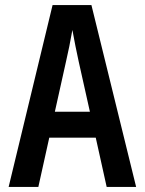

<svg xmlns="http://www.w3.org/2000/svg" viewBox="-20 -736 570 756"><path d="M14 0 187 -716H340L516 0H400L357 -194H174L131 0ZM240 -494 196 -296H334L290 -493Q284 -521 277 -555Q270 -589 265 -618Q260 -589 253 -554Q246 -519 240 -494Z"/></svg>

Font: Noto Sans Mono Condensed SemiBold
Style: Regular
Weight: 600
Width: 3
Designer: Monotype Design Team
Foundry: Monotype Imaging Inc.
Version: Version 2.014